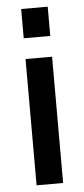

<svg xmlns="http://www.w3.org/2000/svg" viewBox="-53 -761 348 792"><g transform="rotate(-5 121.0 -365.0)"><path d="M65.9 -608.9V-730H175.8V-608.9ZM65.9 0V-522.9H175.8V0Z"/></g></svg>

Font: Rawline SemiBold
Style: Regular
Weight: 600
Designer: Matt McInerney, Pablo Impallari, Rodrigo Fuenzalida
Foundry: Matt McInerney, Pablo Impallari, Rodrigo Fuenzalida
Version: Version 4.020;PS 004.020;hotconv 1.0.88;makeotf.lib2.5.64775